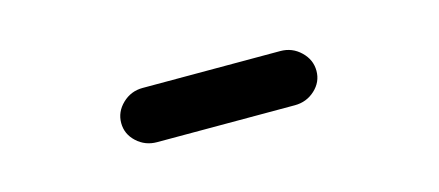

<svg xmlns="http://www.w3.org/2000/svg" viewBox="-25 -686 650 284"><g transform="rotate(-15 300.0 -543.5)"><path d="M404 -502H193Q175 -502 162 -514Q149 -526 149 -543Q149 -560 162 -572.5Q175 -585 193 -585H404Q422 -585 435 -572.5Q448 -560 448 -543Q448 -526 435 -514Q422 -502 404 -502Z"/></g></svg>

Font: Hoogli
Style: Bold
Weight: 700
Designer: Anand Singh Naorem
Foundry: Brand New Type
Version: Version 1.00 b007